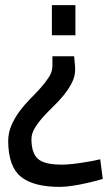

<svg xmlns="http://www.w3.org/2000/svg" viewBox="-20 -519 426 751"><path d="M12 34Q12 0 25 -29.5Q38 -59 57 -84.5Q76 -110 98.5 -132.5Q121 -155 140 -176.5Q159 -198 172 -218.5Q185 -239 185 -261V-299H270L272 -277Q273 -268 273.5 -260Q274 -252 274 -248Q274 -221 261.5 -196Q249 -171 230 -147.5Q211 -124 188.5 -102.5Q166 -81 147 -59.5Q128 -38 115.5 -17Q103 4 103 25Q103 80 128.5 102.5Q154 125 222 125Q241 125 267 122Q293 119 316 115Q343 111 372 104L382 181Q351 190 320 197Q294 203 265 207.5Q236 212 214 212Q111 212 62 172.5Q13 133 12 34ZM275 -381H183V-499H275Z"/></svg>

Font: Panefresco 500wt
Style: Regular
Weight: 700
Foundry: Campivisivi & Chank Co
Version: Version 1.001